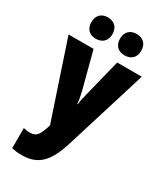

<svg xmlns="http://www.w3.org/2000/svg" viewBox="-244 -859 1015 1190"><g transform="rotate(30 263.5 -263.5)"><path d="M85 -690C85 -641 116 -614 160 -614C205 -614 236 -642 236 -690C236 -739 205 -767 160 -767C116 -767 85 -740 85 -690ZM290 -690C290 -642 320 -614 366 -614C412 -614 442 -642 442 -690C442 -739 412 -767 366 -767C321 -767 290 -740 290 -690ZM1 -553 183 -8 181 0C158 72 143 94 96 94C80 94 64 91 51 88V232C71 237 94 240 123 240C237 240 297 181 343 35L525 -553H349L283 -288C274 -256 269 -230 267 -207H263C262 -229 256 -262 249 -290L180 -553Z"/></g></svg>

Font: Noto Sans Arabic UI Cn Bk
Style: Regular
Weight: 900
Width: 3
Designer: Monotype Design Team, Nadine Chahine and Nizar Qandah
Foundry: Monotype Imaging Inc.
Version: Version 2.010